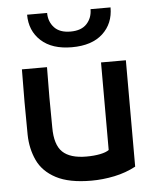

<svg xmlns="http://www.w3.org/2000/svg" viewBox="-51 -737 638 793"><g transform="rotate(-5 267.5 -340.0)"><path d="M378 -470H481V-29Q440 -7 392 3Q344 13 296 13Q204 13 150 -15.5Q96 -44 73.5 -92.5Q51 -141 50 -199Q49 -270 49 -334.5Q49 -399 50 -470H154Q152 -345 154 -220Q154 -148 185.5 -118Q217 -88 284 -88Q316 -88 341 -93Q366 -98 378 -107ZM264 -543Q182 -543 136.5 -584.5Q91 -626 91 -693H174Q174 -657 196.5 -632.5Q219 -608 264 -608Q309 -608 331.5 -632.5Q354 -657 354 -693H437Q437 -626 392 -584.5Q347 -543 264 -543Z"/></g></svg>

Font: Kreadon Light
Style: Bold
Weight: 600
Designer: Reiya WATANABE
Foundry: StudioGnu
Version: Version 1.003; ttfautohint (v1.8.4.7-5d5b);gftools[0.9.32]